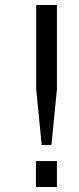

<svg xmlns="http://www.w3.org/2000/svg" viewBox="-20 -749 318 769"><path d="M208 -729V-391.1L186 -168H147L125 -391.1V-729ZM208 -104V0H124V-104Z"/></svg>

Font: SolaimanLipiNormal
Style: Normal
Weight: 400
Designer: Solaiman Karim
Version: Version 1.6.1 ; ttfautohint (v1.5.65-e2d9)